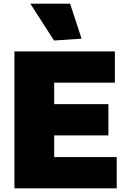

<svg xmlns="http://www.w3.org/2000/svg" viewBox="-20 -1018 682 1038"><path d="M272 -799 144 -998H359L421 -809ZM58 -740H601V-571H273V-455H566V-286H273V-169H611V0H58Z"/></svg>

Font: Encode Sans Narrow
Style: Black
Weight: 900
Designer: Pablo Impallari, Andres Torresi
Foundry: Pablo Impallari, Andres Torresi
Version: Version 1.000; ttfautohint (v1.00) -l 8 -r 50 -G 200 -x 14 -